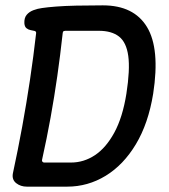

<svg xmlns="http://www.w3.org/2000/svg" viewBox="-20 -697 630 717"><path d="M80 0Q57 0 40.5 -13Q24 -26 28 -49Q47 -137 63 -224.5Q79 -312 92 -399Q105 -486 115 -574Q115 -580 109 -581.5Q103 -583 94.5 -584.5Q86 -586 79 -591.5Q72 -597 71 -610Q70 -630 79.5 -641.5Q89 -653 105 -659Q121 -665 137 -667Q157 -670 189 -672.5Q221 -675 265 -676Q309 -677 364 -677Q480 -677 529 -596Q578 -515 552 -347Q534 -236 487.5 -158.5Q441 -81 374.5 -40.5Q308 0 231 0ZM137 -100Q136 -96 138.5 -93Q141 -90 145 -90H245Q293 -90 334.5 -117.5Q376 -145 407 -202Q438 -259 452 -347Q466 -437 459 -488Q452 -539 424.5 -560.5Q397 -582 349 -582H224Q221 -582 218.5 -581Q216 -580 215 -577.5Q214 -575 214 -572Q205 -490 194 -413Q183 -336 169 -258.5Q155 -181 137 -100Z"/></svg>

Font: Winky Sans
Style: Italic
Weight: 400
Italic angle: -8.97852°
Designer: Simon Atzbach
Foundry: typofactur
Version: Version 1.205